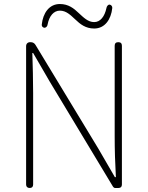

<svg xmlns="http://www.w3.org/2000/svg" viewBox="-20 -936 736 956"><path d="M587 -363V-708C587 -720 581 -726 569 -726C557 -726 551 -720 551 -708V-259C551 -191 553 -124 557 -54H552L469 -197L157 -712C152 -721 143 -726 133 -726H130C118 -726 110 -718 110 -706V-17C110 -6 117 0 128 0C139 0 145 -6 145 -17V-473C145 -542 143 -604 141 -672H145L228 -529L543 -6C546 -2 549 0 554 0H567H570C581 0 587 -6 587 -17ZM355 -839C379 -816 406 -794 449 -794C502 -794 533 -839 539 -896C540 -904 534 -912 526 -913C518 -914 511 -904 510 -896C501 -853 479 -826 449 -826C418 -826 396 -849 372 -871C348 -894 321 -916 278 -916C225 -916 194 -871 188 -814C187 -806 192 -799 200 -798C209 -797 216 -805 217 -814C225 -857 248 -883 278 -883C310 -883 331 -861 355 -839Z"/></svg>

Font: GenSenRounded2 TW EL
Style: Regular
Weight: 250
Version: Version 2.100;PS 2.1;hotconv 16.6.51;makeotf.lib2.5.65220 DE